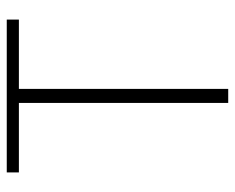

<svg xmlns="http://www.w3.org/2000/svg" viewBox="-82 -596 679 554"><g transform="rotate(-90 257.0 -319.5)"><path d="M236.5 0V-634.5H277V0ZM36 -604V-639H477V-604Z"/></g></svg>

Font: Anek Gujarati Medium ExtraLight
Style: Regular
Weight: 250
Version: Version 1.003